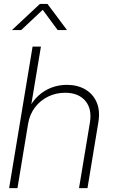

<svg xmlns="http://www.w3.org/2000/svg" viewBox="-20 -967 583 987"><path d="M124.5 -331.1 69.8 0H26.9L147.5 -727.5H190.4L136.2 -401.9H124.5Q145.5 -445.8 176.3 -474.1Q207 -502.4 244.6 -516.6Q282.2 -530.8 323.2 -530.8Q378.4 -530.8 418.5 -507.3Q458.5 -483.9 477.1 -440.7Q495.6 -397.5 485.4 -337.4L429.7 0H386.2L441.9 -335Q454.1 -406.7 418.7 -448.5Q383.3 -490.2 314.9 -490.2Q268.1 -490.2 227.8 -470.7Q187.5 -451.2 160.2 -415.5Q132.8 -379.9 124.5 -331.1ZM88.9 -812.5H42L42.5 -813.5L185.1 -946.8H224.1L323.7 -813.5L323.2 -812.5H276.4L199.7 -916.5Z"/></svg>

Font: Inter 28pt ExtraLight
Style: Italic
Weight: 250
Italic angle: -9.3988°
Designer: Rasmus Andersson
Foundry: rsms
Version: Version 4.001;git-66647c0bb